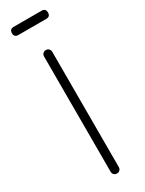

<svg xmlns="http://www.w3.org/2000/svg" viewBox="-211 -825 644 854"><g transform="rotate(-30 111.0 -397.5)"><path d="M39 -753Q18 -753 18 -774Q18 -795 39 -795H182Q203 -795 203 -774Q203 -753 182 -753ZM132 -21Q132 -12 126 -6Q120 0 111 0Q102 0 96 -6Q90 -12 90 -21V-613Q90 -622 96 -628Q102 -634 111 -634Q120 -634 126 -628Q132 -622 132 -613Z"/></g></svg>

Font: Jura Light
Style: Regular
Weight: 300
Designer: Daniel Johnson, Alexei Vanyashin
Foundry: Daniel Johnson
Version: Version 5.103